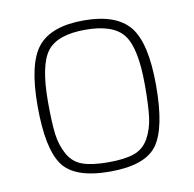

<svg xmlns="http://www.w3.org/2000/svg" viewBox="-64 -574 654 648"><g transform="rotate(-10 263.0 -250.0)"><path d="M106 -453Q152 -509 263 -509Q374 -509 420 -453Q466 -397 466 -251Q466 -105 425 -48Q384 9 263 9Q142 9 101 -48Q60 -105 60 -251Q60 -397 106 -453ZM429 -259Q429 -385 394 -431Q359 -477 263 -477Q167 -477 132 -431Q97 -385 97 -259Q97 -188 102 -148.5Q107 -109 124.5 -77.5Q142 -46 174.5 -34.5Q207 -23 263 -23Q319 -23 351.5 -34.5Q384 -46 401.5 -77.5Q419 -109 424 -148.5Q429 -188 429 -259Z"/></g></svg>

Font: Titillium Web ExtraLight
Style: Regular
Weight: 275
Version: Version 1.002;PS 57.000;hotconv 1.0.70;makeotf.lib2.5.55311